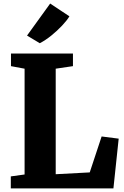

<svg xmlns="http://www.w3.org/2000/svg" viewBox="-20 -1038 684 1058"><path d="M115.5 -76.5V-659.5L40.5 -673.5V-743H382V-673.5L287 -659.5V-78L474.5 -88L540 -286L634 -274L605 0H39.5V-66ZM199.5 -800H199L129 -842L256.5 -1018.5L362.5 -948Q349 -925.5 322.2 -897Q295.5 -868.5 263 -842.2Q230.5 -816 199.5 -800Z"/></svg>

Font: Merriweather Black
Style: Regular
Weight: 900
Designer: Eben Sorkin
Foundry: Eben Sorkin
Version: Version 2.200;gftools[0.9.31]